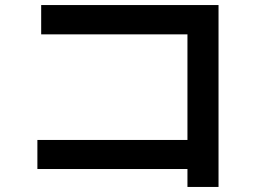

<svg xmlns="http://www.w3.org/2000/svg" viewBox="-20 -735 1040 760"><path d="M845 5H722V-66H128V-181H722V-599H143V-715H845Z"/></svg>

Font: IBM Plex Sans JP SemiBold
Style: Regular
Weight: 600
Designer: Mike Abbink; Paul van der Laan; Pieter van Rosmalen; Wujin Sim; Yejin Wi; Jinhee Kim; Boomi Park; Yona Kim; Kichan Ma
Foundry: Sandoll Inc.
Version: Version 1.001